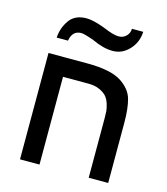

<svg xmlns="http://www.w3.org/2000/svg" viewBox="-103 -757 729 837"><g transform="rotate(15 261.5 -338.0)"><path d="M65 -480H238Q349 -480 397 -447Q440 -418 451.5 -377.5Q463 -337 463 -271V0H375V-270Q375 -288 374 -300.5Q373 -313 367 -332.5Q361 -352 350 -364.5Q339 -377 318 -386.5Q297 -396 267 -396H153V0H65ZM389 -676H440Q438 -628 406.5 -594.5Q375 -561 332 -561Q290 -561 239 -585Q195 -601 181 -601Q141 -601 133 -554H82Q85 -599 110 -634Q135 -669 187 -669Q217 -669 268 -650Q317 -629 340 -629Q362 -629 375.5 -643Q389 -657 389 -676Z"/></g></svg>

Font: Baumans
Style: Regular
Weight: 400
Designer: Henadij Zarechnjuk
Foundry: Cyreal (www.cyreal.org)
Version: Version 001.001